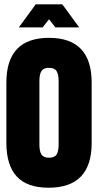

<svg xmlns="http://www.w3.org/2000/svg" viewBox="-20 -877 458 897"><path d="M9.8 -491.2Q9.8 -700.2 209 -700.2Q408.2 -700.2 408.2 -491.2V-209Q408.2 0 207 0Q106.4 0 58.1 -52.7Q9.8 -105.5 9.8 -209ZM67.9 -749 147 -856.9H271L350.1 -749H238.8L209 -787.1L179.2 -749ZM164.1 -201.2Q164.1 -170.4 173.6 -155.3Q183.1 -140.1 209 -140.1Q234.9 -140.1 244.4 -155.3Q253.9 -170.4 253.9 -201.2V-499Q253.9 -529.8 244.4 -544.9Q234.9 -560.1 209 -560.1Q183.1 -560.1 173.6 -544.9Q164.1 -529.8 164.1 -499Z"/></svg>

Font: Quaderni
Style: Regular
Weight: 400
Designer: Romain Laurent, Daphné Lejeune, Alexandre D’Hubert
Foundry: ESAD Valence
Version: Version 1.000;FEAKit 1.0